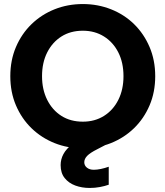

<svg xmlns="http://www.w3.org/2000/svg" viewBox="-20 -727 818 950"><path d="M390 7Q315 7 250 -19Q185 -45 136 -92.5Q87 -140 59 -205.5Q31 -271 31 -350Q31 -429 59 -494.5Q87 -560 136 -607.5Q185 -655 250 -681Q315 -707 390 -707Q464 -707 529.5 -681Q595 -655 643.5 -607.5Q692 -560 720 -494.5Q748 -429 748 -350Q748 -271 720 -205.5Q692 -140 643 -92.5Q594 -45 529 -19Q464 7 390 7ZM390 -125Q449 -125 494.5 -153.5Q540 -182 565.5 -233Q591 -284 591 -350Q591 -417 565.5 -467.5Q540 -518 494.5 -546.5Q449 -575 390 -575Q329 -575 284 -546.5Q239 -518 213.5 -467.5Q188 -417 188 -350Q188 -284 213.5 -233Q239 -182 284 -153.5Q329 -125 390 -125ZM473 -85 508 -13 462 11Q426 29 411.5 44Q397 59 397 76Q397 92 410 102.5Q423 113 444 113Q460 113 479 109Q498 105 518 98V187Q498 194 474 198.5Q450 203 424 203Q385 203 352.5 191Q320 179 300 154Q280 129 280 90Q280 61 294 35Q308 9 341 -16.5Q374 -42 433 -68Z"/></svg>

Font: Albert Sans ExtraBold
Style: Regular
Weight: 800
Designer: Andreas Rasmussen
Foundry: a.Foundry
Version: Version 1.025